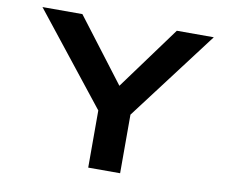

<svg xmlns="http://www.w3.org/2000/svg" viewBox="-77 -798 1073 895"><g transform="rotate(10 459.5 -350.0)"><path d="M394 0V-320L411 -249L54 -700H243L505 -356H438L690 -700H865L538 -268L545 -328V0Z"/></g></svg>

Font: Lexend Tera SemiBold
Style: Regular
Weight: 600
Version: Version 1.007